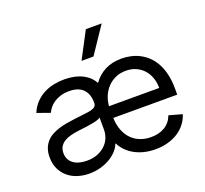

<svg xmlns="http://www.w3.org/2000/svg" viewBox="-134 -944 1193 1117"><g transform="rotate(-20 462.5 -385.5)"><path d="M647.7 11.4Q610.8 11.4 578.7 3.6Q546.5 -4.3 520.1 -18.6Q493.6 -33 473.4 -53.6Q453.1 -74.2 440.3 -99.4H437.5Q429.7 -76.7 410.7 -56.3Q391.7 -35.9 365.1 -20.4Q338.4 -5 305.8 3.9Q273.1 12.8 237.2 12.8Q198.5 12.8 164.4 1.6Q130.3 -9.6 105.3 -31.1Q80.3 -52.6 65.7 -83.8Q51.1 -115.1 51.1 -154.8Q51.1 -186.1 59.8 -209.2Q68.5 -232.2 83.6 -249.1Q98.7 -266 119.1 -277.2Q139.6 -288.4 163 -295.8Q186.4 -303.3 212 -307.7Q237.6 -312.1 262.8 -315.3Q300.1 -320.3 326.7 -323Q353.3 -325.6 370.4 -330.1Q387.4 -334.5 395.4 -342.3Q403.4 -350.1 403.4 -365.1V-367.9Q403.4 -420.1 374.6 -449.4Q345.9 -478.7 288.4 -478.7Q258.5 -478.7 235.3 -471.4Q212 -464.1 194.4 -452.4Q176.8 -440.7 165.1 -426Q153.4 -411.2 146.3 -396.3L66.8 -424.7Q82.7 -462 107.4 -486.7Q132.1 -511.4 161.4 -525.9Q190.7 -540.5 222.7 -546.5Q254.6 -552.6 285.5 -552.6Q305 -552.6 329.5 -549.5Q354 -546.5 378.7 -537.3Q403.4 -528.1 426 -511Q448.5 -494 463.8 -465.6Q492.9 -507.1 536.8 -529.8Q580.6 -552.6 639.2 -552.6Q667.6 -552.6 696 -546.5Q724.4 -540.5 750.5 -527Q776.6 -513.5 799 -492.4Q821.4 -471.2 838.1 -440.9Q854.8 -410.5 864.2 -370.6Q873.6 -330.6 873.6 -279.8V-244.3H477.6Q479 -200.6 492.2 -167.1Q505.3 -133.5 527.7 -110.6Q550.1 -87.7 580.6 -75.8Q611.2 -63.9 647.7 -63.9Q697.1 -63.9 732.6 -85.2Q768.1 -106.5 784.1 -149.1L865.1 -126.4Q855.5 -95.5 835.9 -70.1Q816.4 -44.7 788.4 -26.6Q760.3 -8.5 724.8 1.4Q689.3 11.4 647.7 11.4ZM250 -62.5Q287.3 -62.5 315.9 -74Q344.5 -85.6 364 -104.4Q383.5 -123.2 393.5 -147.5Q403.4 -171.9 403.4 -197.4V-274.1Q399.9 -269.9 390.3 -266.2Q380.7 -262.4 367.5 -259.4Q354.4 -256.4 339 -253.7Q323.5 -251.1 308.6 -249.1Q293.7 -247.2 280.5 -245.6Q267.4 -244 258.5 -242.9Q234 -239.7 211.6 -233.8Q189.3 -228 172.2 -217.5Q155.2 -207 145.1 -190.9Q134.9 -174.7 134.9 -150.6Q134.9 -128.9 143.5 -112.4Q152 -95.9 167.4 -84.7Q182.9 -73.5 204 -68Q225.1 -62.5 250 -62.5ZM788.4 -316.8Q788.4 -351.6 777.9 -380.9Q767.4 -410.2 747.9 -431.6Q728.3 -453.1 700.8 -465.2Q673.3 -477.3 639.2 -477.3Q603.3 -477.3 574.4 -464.1Q545.5 -451 524.7 -428.8Q503.9 -406.6 491.8 -377.5Q479.8 -348.4 477.6 -316.8ZM504.3 -784.1H602.3L491.5 -619.3H417.6Z"/></g></svg>

Font: Fast_Sans
Style: Regular
Weight: 400
Designer: Rasmus Andersson
Foundry: rsms
Version: Version 3.018;git-588b23468